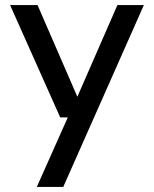

<svg xmlns="http://www.w3.org/2000/svg" viewBox="-20 -522 611 762"><path d="M126 220 249 -56H219L20 -502H129L287 -138L446 -502H551L231 220Z"/></svg>

Font: DM Sans 16pt Medium
Style: Regular
Weight: 500
Version: Version 4.004;gftools[0.9.30]